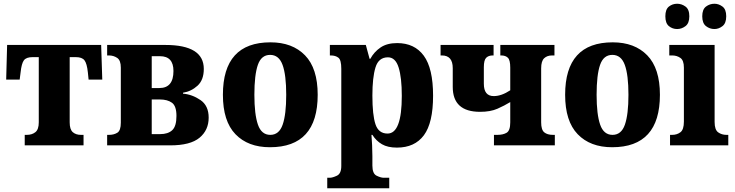

<svg xmlns="http://www.w3.org/2000/svg" viewBox="-20 -776 3926 1025"><path d="M112 0H426V-56H412Q385 -56 368.5 -70.5Q352 -85 352 -123V-471H385Q418 -471 431 -454Q444 -437 449 -390L453 -351H526L520 -536H18L13 -351H85L90 -390Q95 -437 107.5 -454Q120 -471 154 -471H187V-123Q187 -85 169 -70.5Q151 -56 123 -56H112Z M552 0H889Q996 0 1045 -40.5Q1094 -81 1094 -148Q1094 -212 1050 -242Q1006 -272 957 -276V-281Q1001 -288 1034.5 -318.5Q1068 -349 1068 -408Q1068 -536 863 -536H552V-480H562Q586 -480 605.5 -467Q625 -454 625 -415V-121Q625 -79 606.5 -67.5Q588 -56 562 -56H552ZM790 -306V-476H834Q906 -476 906 -397Q906 -306 831 -306ZM790 -60V-245H833Q874 -245 898 -227.5Q922 -210 922 -157Q922 -102 899.5 -81Q877 -60 835 -60Z M1421 10Q1676 10 1676 -270Q1676 -411 1608.5 -480.5Q1541 -550 1424 -550Q1170 -550 1170 -270Q1170 -129 1237 -59.5Q1304 10 1421 10ZM1423 -56Q1376 -56 1357 -110.5Q1338 -165 1338 -270Q1338 -376 1356.5 -429.5Q1375 -483 1422 -483Q1469 -483 1488.5 -429.5Q1508 -376 1508 -270Q1508 -165 1489 -110.5Q1470 -56 1423 -56Z M1727 229H2058V173H2029Q2013 173 1990.5 162Q1968 151 1968 108V58Q1968 30 1966.5 -1.5Q1965 -33 1963 -56H1968Q1988 -24 2019 -6Q2050 12 2099 12Q2194 12 2243 -54Q2292 -120 2292 -265Q2292 -411 2242.5 -478.5Q2193 -546 2100 -546Q2046 -546 2011.5 -522.5Q1977 -499 1957 -462H1953L1933 -536H1741V-480H1746Q1771 -480 1786.5 -468Q1802 -456 1802 -409V110Q1802 151 1778.5 162Q1755 173 1740 173H1727ZM2049 -63Q2001 -63 1984.5 -112.5Q1968 -162 1968 -266Q1968 -362 1984.5 -416Q2001 -470 2051 -470Q2091 -470 2108 -416Q2125 -362 2125 -264Q2125 -63 2049 -63Z M2617 0H2942V-56H2932Q2902 -56 2885.5 -69.5Q2869 -83 2869 -123V-411Q2869 -450 2885 -465Q2901 -480 2927 -480H2940V-536H2651V-480H2656Q2679 -480 2691.5 -467.5Q2704 -455 2704 -415V-294Q2657 -263 2616 -263Q2563 -263 2563 -329V-417Q2563 -455 2575.5 -467.5Q2588 -480 2610 -480H2615V-536H2332V-480H2339Q2397 -480 2397 -412V-312Q2397 -179 2543 -179Q2598 -179 2635.5 -195.5Q2673 -212 2704 -231V-123Q2704 -79 2685 -67.5Q2666 -56 2635 -56H2617Z M3248 10Q3503 10 3503 -270Q3503 -411 3435.5 -480.5Q3368 -550 3251 -550Q2997 -550 2997 -270Q2997 -129 3064 -59.5Q3131 10 3248 10ZM3250 -56Q3203 -56 3184 -110.5Q3165 -165 3165 -270Q3165 -376 3183.5 -429.5Q3202 -483 3249 -483Q3296 -483 3315.5 -429.5Q3335 -376 3335 -270Q3335 -165 3316 -110.5Q3297 -56 3250 -56Z M3794 -621Q3817 -621 3837 -636.5Q3857 -652 3857 -689Q3857 -726 3837 -741Q3817 -756 3794 -756Q3769 -756 3749 -741Q3729 -726 3729 -689Q3729 -652 3749 -636.5Q3769 -621 3794 -621ZM3595 -621Q3619 -621 3639.5 -636.5Q3660 -652 3660 -689Q3660 -726 3639.5 -741Q3619 -756 3595 -756Q3570 -756 3551 -741Q3532 -726 3532 -689Q3532 -652 3551 -636.5Q3570 -621 3595 -621ZM3557 0H3868V-56H3858Q3833 -56 3814 -69.5Q3795 -83 3795 -125V-536H3553V-480H3569Q3593 -480 3612 -467Q3631 -454 3631 -415V-127Q3631 -84 3612.5 -70Q3594 -56 3568 -56H3557Z"/></svg>

Font: Noto Serif SemiCondensed Extra
Style: Regular
Weight: 800
Width: 4
Designer: Monotype Design Team
Foundry: Monotype Imaging Inc.
Version: Version 1.002